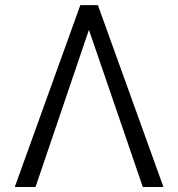

<svg xmlns="http://www.w3.org/2000/svg" viewBox="-20 -748 712 768"><path d="M551.3 0 329.6 -646.5 310.1 -727.5H371.6L633.8 0ZM341.8 -646.5 122.1 0H39.1L301.3 -727.5H361.3Z"/></svg>

Font: Inter 28pt Light
Style: Regular
Weight: 300
Designer: Rasmus Andersson
Foundry: rsms
Version: Version 4.001;git-66647c0bb